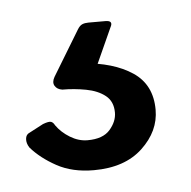

<svg xmlns="http://www.w3.org/2000/svg" viewBox="-30 -32 258 259"><g transform="rotate(-5 99.0 97.5)"><path d="M178 123Q178 152 154 174.5Q130 197 88 197Q59 197 38 185.5Q17 174 4 159Q0 153 0.5 147Q1 141 6 139L25 129Q33 126 36 127Q39 128 41 132Q48 142 59.5 149Q71 156 83 156Q104 156 113.5 145Q123 134 123 122Q123 107 113 99Q103 91 87 88Q71 85 55 85Q48 84 45 79Q42 74 46 67L83 6Q86 1 89.5 -0.5Q93 -2 98 -2H121Q132 -2 127 7L98 71L85 52Q127 55 152.5 72Q178 89 178 123Z"/></g></svg>

Font: Glory Thin Medium
Style: Regular
Weight: 500
Version: Version 1.011